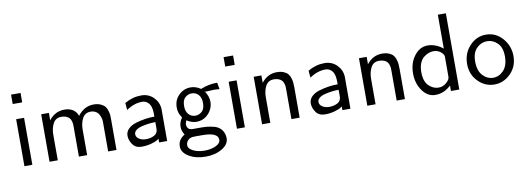

<svg xmlns="http://www.w3.org/2000/svg" viewBox="-67 -1153 4918 1791"><g transform="rotate(-10 2391.5 -258.0)"><path d="M81 0V-445H156V0ZM74 -590V-679H164V-590Z M319 0V-450H392V-380Q450 -455 538 -455Q635 -455 665 -374Q726 -455 816 -455Q854 -455 881.5 -442.5Q909 -430 922.5 -413.5Q936 -397 943.5 -371Q951 -345 952 -328.5Q953 -312 953 -288V0H874V-281Q874 -283 874 -287Q874 -291 872 -303Q870 -315 866.5 -325.5Q863 -336 856 -349Q849 -362 839 -371.5Q829 -381 813 -387.5Q797 -394 777 -394Q724 -394 699.5 -349Q675 -304 675 -240V0H597V-281Q597 -298 596.5 -308Q596 -318 590.5 -336.5Q585 -355 575.5 -366Q566 -377 546.5 -385.5Q527 -394 499 -394Q446 -394 421.5 -349Q397 -304 397 -240V0Z M1077 -113Q1077 -150 1105 -177.5Q1133 -205 1178.5 -218.5Q1224 -232 1267.5 -238.5Q1311 -245 1355 -245V-279Q1353 -343 1329 -371Q1304 -401 1266 -401Q1189 -401 1116 -350L1110 -417Q1185 -461 1267 -461Q1336 -461 1382.5 -415.5Q1429 -370 1433 -305V0H1357V-35Q1353 -31 1338.5 -22Q1324 -13 1282 -1Q1240 11 1191 11Q1134 11 1105.5 -29.5Q1077 -70 1077 -113ZM1150 -114Q1150 -87 1176.5 -69Q1203 -51 1243 -51Q1286 -51 1320.5 -69Q1355 -87 1355 -130V-193Q1324 -193 1292 -189Q1260 -185 1226 -177Q1192 -169 1171 -152.5Q1150 -136 1150 -114Z M1540 71Q1540 6 1604 -32Q1579 -68 1579 -108Q1579 -153 1608 -192V-193Q1575 -236 1575 -292Q1575 -363 1622.5 -409Q1670 -455 1734 -455Q1785 -455 1832 -422L1830 -424Q1904 -455 1987 -455L1998 -392Q1968 -395 1939 -395Q1936 -395 1864 -391L1855 -399Q1894 -346 1894 -292Q1894 -227 1848 -178Q1802 -129 1734 -129Q1690 -129 1643 -159Q1632 -137 1632 -122Q1632 -102 1644 -85.5Q1656 -69 1688 -69H1763Q1798 -69 1822.5 -66.5Q1847 -64 1883.5 -55.5Q1920 -47 1944.5 -24.5Q1969 -2 1979 33Q1984 53 1984 70Q1984 128 1919 167Q1854 206 1762 206Q1669 206 1604.5 167Q1540 128 1540 71ZM1610 71Q1610 97 1637 115.5Q1664 134 1697 141.5Q1730 149 1761 149Q1824 149 1869 127.5Q1914 106 1914 72Q1914 3 1765 3H1702L1673 4Q1644 7 1627 27Q1610 47 1610 71ZM1645 -292Q1645 -244 1669.5 -215.5Q1694 -187 1735 -187Q1769 -187 1796.5 -211.5Q1824 -236 1824 -293Q1824 -341 1799.5 -369.5Q1775 -398 1734 -398Q1700 -398 1672.5 -373.5Q1645 -349 1645 -292Z M2094 0V-445H2169V0ZM2087 -590V-679H2177V-590Z M2332 0V-450H2405V-380Q2463 -455 2551 -455Q2588 -455 2614.5 -444Q2641 -433 2655 -417Q2669 -401 2676.5 -376.5Q2684 -352 2686 -333Q2688 -314 2688 -288V0H2610V-281Q2610 -298 2609.5 -308Q2609 -318 2603.5 -336.5Q2598 -355 2588.5 -366Q2579 -377 2559.5 -385.5Q2540 -394 2512 -394Q2459 -394 2434.5 -349Q2410 -304 2410 -240V0Z M2813 -113Q2813 -150 2841 -177.5Q2869 -205 2914.5 -218.5Q2960 -232 3003.5 -238.5Q3047 -245 3091 -245V-279Q3089 -343 3065 -371Q3040 -401 3002 -401Q2925 -401 2852 -350L2846 -417Q2921 -461 3003 -461Q3072 -461 3118.5 -415.5Q3165 -370 3169 -305V0H3093V-35Q3089 -31 3074.5 -22Q3060 -13 3018 -1Q2976 11 2927 11Q2870 11 2841.5 -29.5Q2813 -70 2813 -113ZM2886 -114Q2886 -87 2912.5 -69Q2939 -51 2979 -51Q3022 -51 3056.5 -69Q3091 -87 3091 -130V-193Q3060 -193 3028 -189Q2996 -185 2962 -177Q2928 -169 2907 -152.5Q2886 -136 2886 -114Z M3329 0V-450H3402V-380Q3460 -455 3548 -455Q3585 -455 3611.5 -444Q3638 -433 3652 -417Q3666 -401 3673.5 -376.5Q3681 -352 3683 -333Q3685 -314 3685 -288V0H3607V-281Q3607 -298 3606.5 -308Q3606 -318 3600.5 -336.5Q3595 -355 3585.5 -366Q3576 -377 3556.5 -385.5Q3537 -394 3509 -394Q3456 -394 3431.5 -349Q3407 -304 3407 -240V0Z M3801 -221Q3801 -320 3853 -388Q3905 -456 3979 -456Q4055 -456 4124 -401V-722H4200V0H4121V-52Q4056 11 3973 11Q3899 11 3850 -58.5Q3801 -128 3801 -221ZM3879 -222Q3879 -133 3921 -92Q3963 -51 4014 -51Q4056 -51 4088.5 -79.5Q4121 -108 4121 -134V-325Q4121 -344 4100 -364Q4068 -394 4026 -394H4024Q4000 -394 3976.5 -385Q3953 -376 3930 -357.5Q3907 -339 3893 -304Q3879 -269 3879 -222Z M4313 -221Q4313 -322 4377.5 -391.5Q4442 -461 4532 -461Q4626 -461 4689 -388.5Q4752 -316 4752 -220Q4752 -121 4686 -55Q4620 11 4532 11Q4444 11 4378.5 -55.5Q4313 -122 4313 -221ZM4391 -231Q4391 -143 4433.5 -98Q4476 -53 4532 -53Q4588 -53 4630.5 -98.5Q4673 -144 4673 -231Q4673 -315 4630.5 -357Q4588 -399 4532 -399Q4477 -399 4434 -357Q4391 -315 4391 -231Z"/></g></svg>

Font: CMU Sans Serif
Style: Medium
Weight: 500
Version: Version 0.7.0